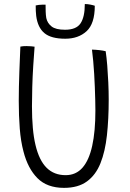

<svg xmlns="http://www.w3.org/2000/svg" viewBox="-20 -911 646 952"><path d="M297.5 20.5Q213.5 20.5 165.8 -27.5Q118 -75.5 96.5 -159.5Q83 -210 78 -273.5Q73 -337 73 -411Q73 -443 73.8 -480.5Q74.5 -518 76 -555.8Q77.5 -593.5 78.8 -626Q80 -658.5 81 -680Q88 -681.5 95.8 -682Q103.5 -682.5 111.5 -682.5Q123.5 -682.5 134.2 -681.5Q145 -680.5 151.5 -679.5Q148 -636.5 144.8 -584.2Q141.5 -532 140 -480Q138.5 -428 138.5 -384Q138.5 -325 142.8 -277.2Q147 -229.5 156 -192Q174 -116 211 -79.2Q248 -42.5 305.5 -42.5Q356.5 -42.5 389 -79.5Q421.5 -116.5 437.2 -188Q453 -259.5 453 -363Q453 -386.5 452.2 -416.2Q451.5 -446 450.2 -478.5Q449 -511 447 -544.2Q445 -577.5 442.2 -608.2Q439.5 -639 436 -665Q444 -665 453.5 -664.2Q463 -663.5 472.5 -662.5Q482 -661.5 490.2 -660Q498.5 -658.5 504 -657Q508.5 -626.5 511.8 -586.2Q515 -546 517 -502.2Q519 -458.5 519 -417.5Q519 -320.5 510.2 -240.2Q501.5 -160 478.2 -101.8Q455 -43.5 411.2 -11.5Q367.5 20.5 297.5 20.5ZM450 -882.5Q450 -793.5 409.2 -756.2Q368.5 -719 303.5 -719Q233.5 -719 200.2 -746.8Q167 -774.5 159.5 -832Q158 -844 157.5 -857Q157 -870 157 -884Q165 -886 173 -886.8Q181 -887.5 189.5 -887.8Q198 -888 206 -888Q206 -870.5 206.5 -853.5Q207 -836.5 209.5 -821.5Q215 -796 235.8 -779.8Q256.5 -763.5 302.5 -763.5Q358 -763.5 379.2 -795Q400.5 -826.5 400.5 -891Q414 -891 427.8 -888.2Q441.5 -885.5 450 -882.5Z"/></svg>

Font: Grandstander Thin ExtraLight
Style: Regular
Weight: 250
Version: Version 1.200